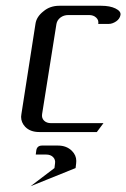

<svg xmlns="http://www.w3.org/2000/svg" viewBox="-20 -458 438 666"><path d="M53.2 -52.7Q53.2 -55.2 54.2 -62L103 -375Q106.4 -399.9 130.9 -418.9Q153.3 -438 186 -438H331.1Q361.3 -438 380.4 -428.7Q400.4 -418.9 397.9 -405.8Q395.5 -392.6 382.8 -383.8Q369.6 -375 356.9 -375H320.8Q323.2 -388.2 313.5 -397Q304.2 -405.8 289.1 -405.8H216.8Q201.2 -405.8 189.5 -397Q178.2 -388.2 175.8 -375L126 -62Q124 -48.3 132.8 -39.6Q141.6 -30.8 157.2 -30.8H338.9L315.9 0H116.2Q85 0 67.4 -18.1Q53.2 -33.2 53.2 -52.7ZM85.9 188 168.9 125 170.9 108.9Q172.9 95.7 164.1 86.9Q155.3 78.1 140.1 78.1H104L106 63Q108.9 46.9 126 46.9H181.2Q210.9 46.9 229.5 65.4Q244.6 80.6 244.6 100.1Q244.6 106 244.1 108.9L242.2 125Z"/></svg>

Font: Hhenum
Style: Italic
Weight: 400
Designer: T. Christopher White
Version: Version 1.0